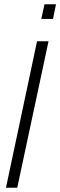

<svg xmlns="http://www.w3.org/2000/svg" viewBox="-20 -882 283 902"><path d="M8 0 154 -688H208L61 0ZM174 -793 189 -862H243L229 -793Z"/></svg>

Font: Saira ExtraCondensed Light
Style: Italic
Weight: 300
Width: 2
Italic angle: -12°
Designer: Hector Gatti with collaboration of the Omnibus-Type team
Foundry: Omnibus-Type
Version: Version 1.101